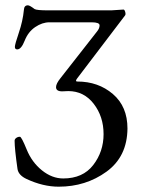

<svg xmlns="http://www.w3.org/2000/svg" viewBox="-20 -689 550 723"><path d="M237 -346 214 -345Q191 -345 191 -361Q191 -374 208 -395L345 -570Q355 -582 355 -593.5Q355 -605 325 -605H166Q139 -605 112.5 -587Q86 -569 73 -536Q60 -503 45 -503Q36 -503 36 -512.5Q36 -522 51 -566Q66 -610 70 -652Q71 -669 85 -669Q92 -669 110 -655Q118 -650 161 -650H399L445 -653Q449 -653 451.5 -644Q454 -635 451 -631L270 -393Q262 -382 271 -382Q350 -382 405 -335Q460 -288 460 -205Q459 -99 381 -42.5Q303 14 201 14Q142 14 80 -15Q50 -29 46 -52Q35 -129 35 -159Q35 -165 41 -169.5Q47 -174 55 -174Q61 -174 80.5 -126Q100 -78 138 -47.5Q176 -17 218 -17Q292 -17 331 -67.5Q370 -118 370 -184Q370 -250 333 -298Q296 -346 237 -346Z"/></svg>

Font: EB Garamond
Style: Regular
Weight: 400
Version: Version 0.012